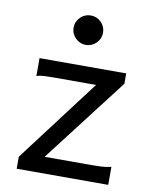

<svg xmlns="http://www.w3.org/2000/svg" viewBox="-82 -785 672 847"><g transform="rotate(10 254.0 -361.5)"><path d="M65.9 -498H454.1V-451.7L163.6 -73.2H373.5Q395 -73.2 417.2 -74.2Q439.5 -75.2 461.4 -80.6V0H51.3V-53.7L332 -424.8H141.6Q120.1 -424.8 99.9 -423.8Q79.6 -422.9 65.9 -417.5ZM190.4 -656.7Q190.4 -684.1 210 -703.4Q229.5 -722.7 256.3 -722.7Q283.7 -722.7 303 -703.4Q322.3 -684.1 322.3 -656.7Q322.3 -629.9 303 -610.4Q283.7 -590.8 256.3 -590.8Q229.5 -590.8 210 -610.4Q190.4 -629.9 190.4 -656.7Z"/></g></svg>

Font: Andika LitF DSA DSG
Style: Regular
Weight: 400
Designer: Victor Gaultney, Annie Olsen, Julie Remington, Don Collingsworth, Eric Hays, Becca Hirsbrunner
Foundry: SIL International
Version: Version 6.200 ; LitF DSA DSG; ttfautohint (v1.8.3.10-c5d8)